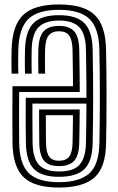

<svg xmlns="http://www.w3.org/2000/svg" viewBox="-20 -830 528 860"><path d="M244 10Q134 10 85.8 -36.5Q37.5 -83 36 -190Q35.8 -227.5 35.5 -261.5Q35.2 -295.5 35.4 -338.2Q35.5 -381 36 -444H307Q307 -467 306.6 -495.2Q306.2 -523.5 305.9 -552.5Q305.5 -581.5 305 -606.5Q304 -651.2 289.9 -670.6Q275.8 -690 244 -690Q214 -690 198.5 -671.8Q183 -653.5 181.8 -605.8Q181.5 -587.8 181.4 -570.6Q181.2 -553.5 181.4 -536.2Q181.5 -519 182 -500H152Q151.8 -517 151.5 -534.5Q151.2 -552 151.2 -570.1Q151.2 -588.2 151.8 -606.5Q153.5 -667 176.1 -690.5Q198.8 -714 244 -714Q290 -714 311.9 -690Q333.8 -666 335 -607Q335.5 -580.8 336 -547Q336.5 -513.2 336.9 -479.2Q337.2 -445.2 337.2 -418H65.8Q65.5 -373.2 65.4 -335.8Q65.2 -298.2 65.4 -263.1Q65.5 -228 66 -190.2Q67.2 -96 108.6 -55Q150 -14 244 -14Q335.5 -14 379.5 -52.9Q423.5 -91.8 425.2 -189.5Q426.2 -243.2 426.8 -294.8Q427.2 -346.2 427.2 -397.2Q427.2 -448.2 426.8 -500.6Q426.2 -553 425 -608.5Q423 -703.5 381 -744.8Q339 -786 244 -786Q149.2 -786 107 -744.8Q64.8 -703.5 62 -608.2Q61.5 -589 61.4 -571.4Q61.2 -553.8 61.4 -536.4Q61.5 -519 62 -500H32Q31.5 -518.8 31.4 -536.4Q31.2 -554 31.4 -571.8Q31.5 -589.5 32 -609Q35 -716.8 84.2 -763.4Q133.5 -810 244 -810Q354.8 -810 403.8 -763.4Q452.8 -716.8 455 -609Q456.2 -554.8 456.8 -503.2Q457.2 -451.8 457.2 -400.8Q457.2 -349.8 456.8 -297.4Q456.2 -245 455.2 -189Q453.5 -79.2 402.8 -34.6Q352 10 244 10ZM244 -38Q165.8 -38 131.5 -73.4Q97.2 -108.8 96 -190.8Q95.5 -225 95.2 -256.1Q95 -287.2 95.1 -320.1Q95.2 -353 95.5 -392H367.2Q367.2 -426.8 367 -461.8Q366.8 -496.8 366.2 -533Q365.8 -569.2 365 -607.5Q363.5 -677.5 335.5 -707.8Q307.5 -738 244 -738Q183.8 -738 153.8 -709.2Q123.8 -680.5 121.8 -607Q121.5 -592.8 121.4 -573.8Q121.2 -554.8 121.4 -535.4Q121.5 -516 122 -500H92Q91.5 -519 91.4 -536.5Q91.2 -554 91.4 -571.5Q91.5 -589 92 -607.8Q94.2 -690.5 129.6 -726.2Q165 -762 244 -762Q323.2 -762 358.2 -726.2Q393.2 -690.5 395 -608Q396.2 -542 396.8 -489Q397.2 -436 397.2 -388.6Q397.2 -341.2 396.6 -293Q396 -244.8 395 -188.2Q393.5 -107.8 358.4 -72.9Q323.2 -38 244 -38ZM244 -62Q311.5 -62 337.8 -93.8Q364 -125.5 365 -190.2Q365.8 -232.8 366.1 -256.2Q366.5 -279.8 366.6 -294.5Q366.8 -309.2 366.9 -324.5Q367 -339.8 367 -366H125.2Q125.2 -334.5 125.2 -305.9Q125.2 -277.2 125.5 -249.1Q125.8 -221 126 -191Q127 -121.8 154.4 -91.9Q181.8 -62 244 -62ZM244 -86Q197.5 -86 177.1 -110.4Q156.8 -134.8 156 -191.2Q155.8 -217.2 155.5 -240.9Q155.2 -264.5 155.2 -288.6Q155.2 -312.8 155.2 -339.8H337Q337 -316 336.6 -291.6Q336.2 -267.2 335.9 -242.1Q335.5 -217 335 -190.8Q334 -134.8 312.9 -110.4Q291.8 -86 244 -86ZM244 -110Q276 -110 290.1 -128.9Q304.2 -147.8 305 -191Q305.5 -212.5 305.8 -233.1Q306 -253.8 306.4 -274Q306.8 -294.2 306.8 -314H185.2Q185.2 -293.2 185.4 -273.2Q185.5 -253.2 185.6 -233Q185.8 -212.8 186 -191.5Q186.5 -147.8 200 -128.9Q213.5 -110 244 -110Z"/></svg>

Font: Big Shoulders Inline Display Thin Black
Style: Regular
Weight: 900
Version: Version 2.002